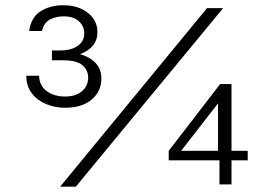

<svg xmlns="http://www.w3.org/2000/svg" viewBox="-20 -705 1040 734"><path d="M228.5 -293Q190.5 -293 156.5 -307Q122.5 -321 101.5 -348.5Q80.5 -376 80.5 -415.5H129.5Q130.5 -377 159 -356.5Q187.5 -336 228.5 -336Q270 -336 293.5 -356.5Q317 -377 317 -407.5Q317 -437.5 294.8 -456Q272.5 -474.5 221.5 -474.5H178.5V-512H208Q251.5 -512 276.8 -529.5Q302 -547 302 -577.5Q302 -605 281.5 -623.8Q261 -642.5 223.5 -642.5Q194 -642.5 171 -630.5Q148 -618.5 140.5 -586.5H91.5Q99 -639.5 135.5 -662.2Q172 -685 222.5 -685Q278.5 -685 315.5 -656.2Q352.5 -627.5 352.5 -582Q352.5 -552 335.2 -530.8Q318 -509.5 286 -498Q322.5 -488 345 -464.5Q367.5 -441 367.5 -404.5Q367.5 -355.5 330.2 -324.2Q293 -293 228.5 -293ZM819 0V-103L832.5 -92H625V-128.5L821.5 -383.5H865V-121L856 -128.5H927V-92H856.5L865 -103V0ZM813.5 -110.5V-338.5L833 -335L662.5 -115.5L661.5 -128.5H827ZM210 8.5 771.5 -674H833L270 8.5Z"/></svg>

Font: Karla ExtraLight
Style: Regular
Weight: 400
Version: Version 2.001